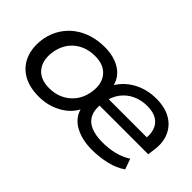

<svg xmlns="http://www.w3.org/2000/svg" viewBox="-47 -853 1208 1208"><g transform="rotate(45 557.0 -248.5)"><path d="M305 9Q216 9 158 -27.5Q100 -64 77 -128.5Q54 -193 69 -275Q81 -330 109 -373Q137 -416 177.5 -445.5Q218 -475 269 -490.5Q320 -506 378 -506Q460 -506 516 -471.5Q572 -437 588 -373H585Q624 -437 690.5 -471.5Q757 -506 837 -506Q913 -506 965 -476.5Q1017 -447 1041 -393Q1065 -339 1054 -265L1048 -222H592L603 -291H989L964 -269Q972 -319 960 -355.5Q948 -392 915.5 -412.5Q883 -433 830 -433Q778 -433 733.5 -413Q689 -393 659 -353.5Q629 -314 619 -255L618 -249Q608 -185 626.5 -146Q645 -107 687 -89Q729 -71 791 -71Q845 -71 894 -82.5Q943 -94 988 -122L1013 -52Q969 -21 907 -6Q845 9 776 9Q689 9 626.5 -25Q564 -59 547 -123H549Q528 -82 490.5 -52.5Q453 -23 405.5 -7Q358 9 305 9ZM313 -75Q364 -75 405.5 -94Q447 -113 476.5 -149Q506 -185 517 -237Q534 -321 495.5 -372Q457 -423 375 -423Q324 -423 282 -404.5Q240 -386 211 -350Q182 -314 171 -262Q155 -177 193 -126Q231 -75 313 -75Z"/></g></svg>

Font: Nunito Sans 7pt SemiExpanded Medium
Style: Italic
Weight: 500
Width: 6
Italic angle: -9°
Designer: Vernon Adams
Foundry: Vernon Adams
Version: Version 3.101;gftools[0.9.27]